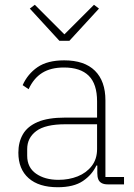

<svg xmlns="http://www.w3.org/2000/svg" viewBox="-20 -773 563 805"><path d="M500 0H431Q416 0 406 -5.5Q396 -11 392 -21.5Q388 -32 388 -47V-93L403 -79H384Q366 -40 327.5 -14Q289 12 222 12Q143 12 100 -26Q57 -64 57 -133Q57 -177 76 -210Q95 -243 138 -261.5Q181 -280 254 -280H387V-348Q387 -421 352 -455.5Q317 -490 248 -490Q193 -490 157 -467.5Q121 -445 100 -399L75 -416Q96 -463 137.5 -491.5Q179 -520 249 -520Q334 -520 378 -476.5Q422 -433 422 -352V-31H500ZM387 -252H254Q170 -252 132 -223.5Q94 -195 94 -148V-120Q94 -71 131 -45Q168 -19 225 -19Q269 -19 305.5 -33.5Q342 -48 364.5 -77Q387 -106 387 -148ZM271 -602H229L105 -737L126 -753L250 -629L374 -753L395 -737Z"/></svg>

Font: IBM Plex Sans ExtraLight
Style: Regular
Weight: 250
Designer: Mike Abbink, Paul van der Laan, Pieter van Rosmalen
Foundry: Bold Monday
Version: Version 3.201